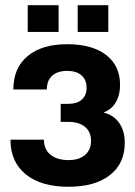

<svg xmlns="http://www.w3.org/2000/svg" viewBox="-20 -701 517 734"><path d="M242 -235H212V-304H242Q274 -304 292.5 -320Q311 -336 311 -365Q311 -396 291.5 -413Q272 -430 237 -430Q200 -430 179.5 -411.5Q159 -393 159 -359H31Q31 -441 85.5 -486.5Q140 -532 237 -532Q332 -532 385.5 -491Q439 -450 439 -376Q439 -338 423 -310.5Q407 -283 378 -272V-270Q415 -261 436 -230.5Q457 -200 457 -155Q457 -76 400 -31.5Q343 13 242 13Q137 13 78.5 -34.5Q20 -82 20 -167H148Q148 -130 173 -109.5Q198 -89 242 -89Q282 -89 305 -108.5Q328 -128 328 -163Q328 -197 305 -216Q282 -235 242 -235ZM204 -681V-579H86V-681ZM277 -681H394V-579H277Z"/></svg>

Font: Non Bureau Medium
Style: Regular
Weight: 500
Designer: Jona Saucedo
Foundry: Non Foundry
Version: Version 1.000; ttfautohint (v1.8.4)